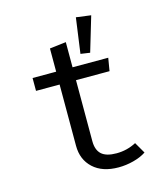

<svg xmlns="http://www.w3.org/2000/svg" viewBox="-114 -851 829 951"><g transform="rotate(-15 300.0 -375.5)"><path d="M377 11Q294 11 247 -32.5Q200 -76 200 -147V-461H79V-527H200V-646L284 -656V-527H467L456 -461H284V-148Q284 -103 308 -81Q332 -59 385 -59Q439 -59 486 -84L519 -27Q492 -9 453.5 1Q415 11 377 11ZM440 -752 387 -574 339 -581 364 -762Z"/></g></svg>

Font: FiraDG Mono
Style: Regular
Weight: 400
Designer: Carrois Corporate & Edenspiekermann AG
Foundry: Carrois Corporate GbR & Edenspiekermann AG
Version: Version 3.206